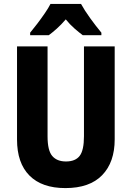

<svg xmlns="http://www.w3.org/2000/svg" viewBox="-20 -951 672 981"><path d="M566 -239Q566 -122 502 -56Q438 10 314 10Q194 10 130.5 -54Q67 -118 67 -238V-714H223V-254Q223 -182 247 -154Q271 -126 317 -126Q365 -126 387 -154.5Q409 -183 409 -255V-714H566ZM394 -931Q412 -898 440.5 -858.5Q469 -819 498 -784V-771H403Q384 -785 360.5 -805.5Q337 -826 316 -852Q293 -825 270 -804.5Q247 -784 229 -771H134V-784Q150 -803 170.5 -830Q191 -857 209.5 -884Q228 -911 238 -931Z"/></svg>

Font: Noto Sans Telugu Condensed ExtraBold
Style: Regular
Weight: 800
Width: 3
Designer: Jelle Bosma - Monotype Design Team
Foundry: Monotype Imaging Inc.
Version: Version 2.005; ttfautohint (v1.8.4.7-5d5b)